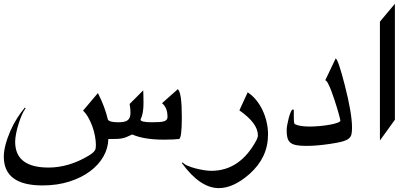

<svg xmlns="http://www.w3.org/2000/svg" viewBox="-20 -805 2191 1008"><path d="M934.6 -189.5Q934.6 -77.1 919.4 -75.2Q906.2 -73.7 887.7 -72.8Q869.1 -71.8 841.3 -71.8Q734.9 -71.8 674.3 -99.1Q656.2 -90.3 643.8 -85.4Q631.3 -80.6 619.6 -78.4Q607.9 -76.2 594 -75.7Q580.1 -75.2 559.1 -75.2H548.8Q547.9 -26.9 522.7 17.1Q497.6 61 452.1 94.7Q406.7 128.4 343.5 148.4Q280.3 168.5 203.1 168.5Q0 168.5 0 17.6Q0 -37.6 34.7 -118.2Q50.8 -154.8 70.3 -185.1Q89.8 -215.3 110.4 -240.2L114.7 -236.8Q104 -223.1 94.2 -200.2Q84.5 -177.2 76.7 -152.1Q68.8 -127 64.2 -102.3Q59.6 -77.6 59.6 -60.5Q59.6 74.7 235.4 74.7Q286.6 74.7 339.6 59.3Q392.6 43.9 443.8 13.2Q457.5 4.9 465.3 -1.5Q473.1 -7.8 477.3 -14.2Q481.4 -20.5 482.4 -27.3Q483.4 -34.2 483.4 -43.5Q483.4 -65.4 478.5 -91.3Q473.6 -117.2 464.6 -142.1Q455.6 -167 443.1 -188.7Q430.7 -210.4 416 -224.1L494.1 -316.4Q512.2 -280.8 525.4 -245.8Q538.6 -210.9 545.9 -178.7Q551.3 -163.1 601.1 -163.1Q619.1 -163.1 631.3 -165.8Q643.6 -168.5 651.1 -174.6Q658.7 -180.7 661.9 -190.7Q665 -200.7 665 -214.8Q665 -232.9 660.6 -259.3L731.9 -330.6Q732.4 -320.8 732.9 -302.5Q733.4 -284.2 733.4 -263.2Q733.4 -236.8 729.7 -215.3Q726.1 -193.8 717.8 -177.2Q717.8 -163.1 778.3 -163.1Q802.7 -163.1 818.4 -164.3Q834 -165.5 843 -168.9Q852.1 -172.4 855.7 -177.7Q859.4 -183.1 859.4 -191.4Q859.4 -240.2 830.6 -263.2L913.6 -336.9Q934.6 -319.3 934.6 -189.5Z M1387.2 -99.6Q1387.2 -38.1 1362.8 13.7Q1338.4 65.4 1290 108.4Q1205.6 182.6 1128.9 182.6Q1030.3 182.6 934.6 50.8L939 47.4Q946.8 57.1 965.3 65.2Q983.9 73.2 1006.3 79.1Q1028.8 85 1051.3 88.4Q1073.7 91.8 1089.4 91.8Q1241.7 91.8 1328.1 -72.3H1327.6Q1330.6 -78.6 1332.3 -84Q1334 -89.4 1334 -94.7Q1334 -157.7 1236.8 -225.6L1280.3 -320.3Q1303.7 -305.2 1323.5 -281.5Q1343.3 -257.8 1357.4 -228.5Q1371.6 -199.2 1379.4 -166Q1387.2 -132.8 1387.2 -99.6Z M1828.1 -134.8Q1828.1 -113.8 1825.2 -100.1Q1822.3 -86.4 1810.5 -77.1Q1798.8 -67.9 1775.4 -61.5Q1752 -55.2 1710.9 -49.3Q1677.2 -44.4 1647 -41.7Q1616.7 -39.1 1588.9 -39.1Q1556.2 -39.1 1535.6 -43Q1515.1 -46.9 1503.9 -56.6Q1492.7 -66.4 1488.8 -82.5Q1484.9 -98.6 1484.9 -123Q1484.9 -131.8 1488 -149.4Q1491.2 -167 1495.8 -185.1Q1500.5 -203.1 1506.3 -216.6Q1512.2 -230 1517.6 -230Q1520.5 -230 1522.5 -228.5V-191.4Q1522.5 -156.2 1527.8 -153.3Q1539.1 -147.5 1558.8 -144Q1578.6 -140.6 1605.5 -140.6Q1628.9 -140.6 1657 -143.1Q1685.1 -145.5 1709.7 -149.9Q1734.4 -154.3 1750.7 -160.2Q1767.1 -166 1767.1 -172.4Q1767.1 -174.8 1762.7 -191.4Q1758.3 -208 1751.5 -231.4Q1744.6 -254.9 1735.8 -281.5Q1727.1 -308.1 1718.3 -330.8Q1709.5 -353.5 1701.4 -368.4Q1693.4 -383.3 1687.5 -383.3L1742.2 -498Q1755.4 -494.1 1790.5 -356.4Q1828.1 -210 1828.1 -134.8Z M2053.2 -176.3 1974.6 -67.4V-691.4L2053.2 -785.2Z"/></svg>

Font: XB Khoramshahr
Style: Regular
Weight: 400
Designer: Behnam
Foundry: Irmug
Version: Version 8.005 2009